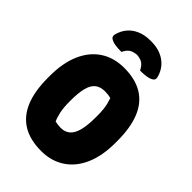

<svg xmlns="http://www.w3.org/2000/svg" viewBox="-279 -1073 1208 1208"><g transform="rotate(45 325.0 -469.0)"><path d="M326 -720Q424 -720 489.5 -680.5Q555 -641 587.5 -562Q620 -483 620 -365V-346Q620 -230 583.5 -148Q547 -66 480.5 -23Q414 20 326 20Q226 20 160.5 -20Q95 -60 62.5 -139Q30 -218 30 -335V-354Q30 -469 66 -551Q102 -633 168.5 -676.5Q235 -720 326 -720ZM232 -324Q232 -272 240 -235.5Q248 -199 259 -176Q272 -173 283.5 -171.5Q295 -170 310 -170Q345 -170 369.5 -189.5Q394 -209 406.5 -254Q419 -299 419 -377V-390Q419 -418 416.5 -442Q414 -466 409 -486Q404 -506 398 -523Q384 -527 372 -528.5Q360 -530 344 -530Q305 -530 280 -511Q255 -492 243.5 -449.5Q232 -407 232 -337ZM242 -778Q210 -778 187 -781.5Q164 -785 147 -795Q138 -800 135.5 -808Q133 -816 135 -826Q145 -866 169.5 -895.5Q194 -925 232.5 -941.5Q271 -958 321 -958H329Q379 -958 417 -941.5Q455 -925 480 -895.5Q505 -866 515 -826Q517 -816 514.5 -808Q512 -800 503 -795Q486 -785 463 -781.5Q440 -778 408 -778Q394 -806 376.5 -819Q359 -832 325 -835Q291 -832 273 -819Q255 -806 242 -778Z"/></g></svg>

Font: Recursive Casual Black
Style: Regular
Weight: 900
Version: Version 1.047